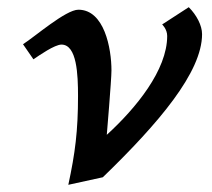

<svg xmlns="http://www.w3.org/2000/svg" viewBox="-20 -491 591 534"><path d="M44 -368 73 -326C89 -337 132 -367 151 -367C194 -367 197 -283 197 -224C197 -127 189 -65 170 23L266 2C421 -148 542 -290 542 -396C542 -420 527 -449 505 -471L431 -423C431 -423 445 -410 445 -391C445 -296 358 -190 277 -116C277 -116 290 -269 290 -295C290 -357 270 -464 198 -464C163 -464 77 -389 44 -368Z"/></svg>

Font: KpSans
Style: BoldItalic
Weight: 700
Italic angle: -11°
Version: Version 0.66